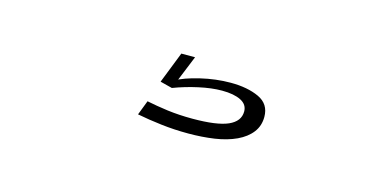

<svg xmlns="http://www.w3.org/2000/svg" viewBox="-31 -100 665 331"><g transform="rotate(15 301.5 65.0)"><path d="M310.5 130Q335 130 357 126.8Q379 123.5 395.5 115.8Q412 108 421 96.2Q430 84.5 430 68.5Q430 45.5 409.5 36Q389 26.5 359 26.5Q332.5 26.5 305.2 33Q278 39.5 263.5 48L263 61.5Q284 53.5 306.8 48.5Q329.5 43.5 348 43.5Q369.5 43.5 381.8 49.8Q394 56 394 68.5Q394 86 374.2 94.8Q354.5 103.5 311 103.5Q287 103.5 266.2 100.8Q245.5 98 228.5 94.5L218.5 120.5Q239 124.5 262 127.2Q285 130 310.5 130ZM263 61.5 288 0H263.5L241.5 56Z"/></g></svg>

Font: Anybody ExtraExpanded ExtraLight
Style: Regular
Weight: 250
Width: 8
Version: Version 1.113;gftools[0.9.25]